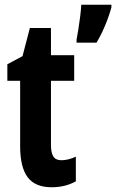

<svg xmlns="http://www.w3.org/2000/svg" viewBox="-20 -780 490 810"><path d="M239 -104Q267 -104 300 -119V-15Q255 10 198 10Q128 10 96.5 -32.5Q65 -75 65 -163V-439H11V-509L75 -543L106 -662H195V-547H293V-439H195V-168Q195 -136 205 -120Q215 -104 239 -104ZM450 -749Q440 -712 423 -671.5Q406 -631 387 -600H303V-613Q306 -628 310.5 -655.5Q315 -683 318.5 -712.5Q322 -742 323 -760H450Z"/></svg>

Font: Noto Sans Myanmar ExtraCondensed
Style: Bold
Weight: 700
Width: 2
Designer: Monotype Design Team
Foundry: Monotype Imaging Inc.
Version: Version 2.107; ttfautohint (v1.8.4.7-5d5b)